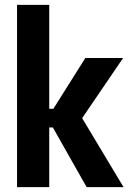

<svg xmlns="http://www.w3.org/2000/svg" viewBox="-20 -772 541 792"><path d="M50.3 0V-752H183.1V-323.2H221.2L187.5 -303.2L332 -532.7H487.8L293.9 -248L295.4 -323.7L489.7 0H337.4L187 -265.6L221.2 -246.1H183.1V0Z"/></svg>

Font: Reddit Sans Condensed
Style: Bold
Weight: 700
Designer: Stephen Hutchings
Foundry: Reddit
Version: Version 1.014